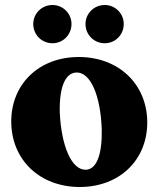

<svg xmlns="http://www.w3.org/2000/svg" viewBox="-20 -736 634 768"><path d="M299 12C457 12 569 -95 569 -246C569 -399 455 -508 295 -508C137 -508 25 -401 25 -250C25 -97 139 12 299 12ZM322 -57C266 -57 225 -152 219 -288C217 -390 242 -445 286 -446C342 -447 382 -355 387 -219C389 -117 366 -57 322 -57ZM190 -563C232 -563 266 -597 266 -640C266 -682 232 -716 190 -716C147 -716 113 -682 113 -640C113 -597 147 -563 190 -563ZM399 -563C441 -563 475 -597 475 -640C475 -682 441 -716 399 -716C356 -716 322 -682 322 -640C322 -597 356 -563 399 -563Z"/></svg>

Font: Sinistre Bold
Style: Regular
Weight: 900
Designer: Jules Durand
Foundry: Collletttivo
Version: Version 69.420;Glyphs 3.2 (3217)